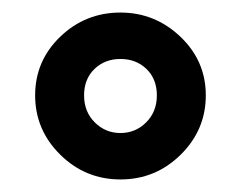

<svg xmlns="http://www.w3.org/2000/svg" viewBox="-20 -723 384 306"><path d="M172 -703Q227 -703 267.5 -664.5Q308 -626 308 -571Q308 -516 268 -476.5Q228 -437 172 -437Q116 -437 76 -476.5Q36 -516 36 -571Q36 -626 76 -664.5Q116 -703 172 -703ZM213.5 -613Q197 -629 172 -629Q147 -629 130.5 -613Q114 -597 114 -571Q114 -545 131 -528Q148 -511 172 -511Q196 -511 213 -528Q230 -545 230 -571Q230 -597 213.5 -613Z"/></svg>

Font: Exo 2.0
Style: Bold
Weight: 700
Designer: Natanael Gama
Version: Version 1.001;PS 001.001;hotconv 1.0.70;makeotf.lib2.5.58329